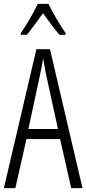

<svg xmlns="http://www.w3.org/2000/svg" viewBox="-20 -967 444 987"><path d="M229 -947H174C154 -903 115 -837 87 -797V-788H118C142 -816 174 -863 201 -899C229 -861 259 -818 286 -788H317V-797C295 -828 251 -901 229 -947ZM346 0H404L237 -714H167L0 0H59L116 -252H289ZM278 -304H126L184 -574C192 -609 197 -637 202 -667C207 -637 211 -609 219 -574Z"/></svg>

Font: Noto Sans Display Condensed Light
Style: Regular
Weight: 300
Width: 3
Designer: Monotype Design Team
Foundry: Monotype Imaging Inc.
Version: Version 1.900